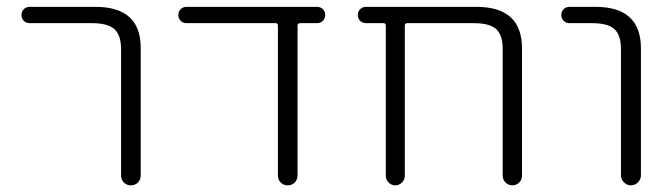

<svg xmlns="http://www.w3.org/2000/svg" viewBox="-20 -565 1965 563"><path d="M66.4 -497.1Q56.6 -497.1 49.8 -503.9Q43 -510.7 43 -521Q43 -531.2 49.8 -538.1Q56.6 -544.9 66.4 -544.9H259.8Q392.6 -544.9 392.6 -424.8V-50.8Q392.6 -38.1 384.3 -29.8Q376 -21.5 363.8 -21.5Q351.6 -21.5 343.3 -29.8Q335 -38.1 335 -50.8V-420.9Q335 -461.9 315.4 -479.5Q295.9 -497.1 250 -497.1Z M852.5 -50.8Q852.5 -38.1 844.2 -29.8Q835.9 -21.5 823.7 -21.5Q811.5 -21.5 803.2 -29.8Q794.9 -38.1 794.9 -50.8V-490.2Q794.9 -497.1 788.1 -497.1H526.4Q516.6 -497.1 509.8 -503.9Q502.9 -510.7 502.9 -521Q502.9 -531.2 509.8 -538.1Q516.6 -544.9 526.4 -544.9H909.2Q919.9 -544.9 926.8 -538.1Q933.6 -531.2 933.6 -521Q933.6 -510.7 926.8 -503.9Q919.9 -497.1 909.2 -497.1H860.4Q852.5 -497.1 852.5 -490.2Z M1454.1 -420.9Q1454.1 -461.9 1435.1 -479.5Q1416 -497.1 1369.1 -497.1H1174.8Q1167 -497.1 1167 -490.2V-48.8Q1167 -38.1 1158.7 -29.8Q1150.4 -21.5 1139.2 -21.5Q1127.9 -21.5 1119.6 -29.8Q1111.3 -38.1 1111.3 -48.8V-490.2Q1111.3 -497.1 1104.5 -497.1H1053.7Q1043 -497.1 1036.1 -503.9Q1029.3 -510.7 1029.3 -521Q1029.3 -531.2 1036.1 -538.1Q1043 -544.9 1053.7 -544.9H1377Q1509.8 -544.9 1510.7 -424.8V-49.8Q1510.7 -38.1 1502.4 -29.8Q1494.1 -21.5 1482.4 -21.5Q1470.7 -21.5 1462.4 -29.8Q1454.1 -38.1 1454.1 -49.8Z M1650.4 -497.1Q1639.6 -497.1 1632.8 -503.9Q1626 -510.7 1626 -521Q1626 -531.2 1632.8 -538.1Q1639.6 -544.9 1650.4 -544.9H1726.6Q1858.4 -544.9 1859.4 -424.8V-50.8Q1859.4 -39.1 1850.6 -30.3Q1841.8 -21.5 1830.1 -21.5Q1818.4 -21.5 1809.6 -30.3Q1800.8 -39.1 1800.8 -50.8V-420.9Q1800.8 -461.9 1781.7 -479.5Q1762.7 -497.1 1716.8 -497.1Z"/></svg>

Font: Gen Jyuu Gothic Light
Style: Regular
Weight: 200
Designer: [Source Han Sans]
Ryoko NISHIZUKA  (kana & ideographs); Paul D. Hunt (Latin, Greek & Cyrillic); Wenlong ZHANG  (bopomofo
Version: Version 1.002.20150607